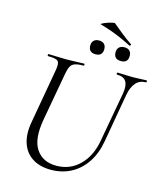

<svg xmlns="http://www.w3.org/2000/svg" viewBox="-131 -993 938 1102"><g transform="rotate(15 338.5 -441.5)"><path d="M563 -517.8Q571.2 -566 556.2 -589.5Q541.2 -613 502.4 -613Q498.6 -613 498.8 -619Q499 -625 502.4 -625Q523 -625 544.5 -623.5Q566 -622 591.6 -622Q614.2 -622 635.7 -623.5Q657.2 -625 673.6 -625Q677.6 -625 677.4 -619Q677.2 -613 673.6 -613Q636.8 -613 614.5 -587.6Q592.2 -562.2 583.2 -514L532.6 -224.8Q519.2 -148.8 483.1 -95.6Q447 -42.4 393.8 -14.6Q340.6 13.2 275.4 13.2Q209.2 13.2 164.9 -15.6Q120.6 -44.4 103.2 -96.9Q85.8 -149.4 98.4 -221L155.6 -545.4Q163.6 -588.6 151.6 -600.8Q139.6 -613 91.8 -613Q88.6 -613 88.8 -619Q89 -625 91.6 -625Q114 -625 141 -623.5Q168 -622 196.6 -622Q229.2 -622 256.3 -623.5Q283.4 -625 303 -625Q306.6 -625 306.6 -619Q306.6 -613 303 -613Q270.2 -613 252.3 -606.8Q234.4 -600.6 226.1 -584.6Q217.8 -568.6 212.8 -539.6L161 -252.2Q140.4 -133.6 179.8 -75.5Q219.2 -17.4 299.4 -17.4Q381.2 -17.4 437.8 -73.5Q494.4 -129.6 510.6 -226.8ZM503.2 -693.6Q460.4 -693.6 460.4 -735Q460.4 -754.2 471.7 -764.9Q483 -775.6 503.1 -775.6Q523.2 -775.6 533.9 -764.9Q544.6 -754.2 544.6 -735Q544.6 -693.6 503.2 -693.6ZM352.2 -693.6Q310.2 -693.6 310.2 -735Q310.2 -754.2 321.5 -764.9Q332.8 -775.6 352.2 -775.6Q372.2 -775.6 382.9 -764.9Q393.6 -754.2 393.6 -735Q393.6 -693.6 352.2 -693.6ZM526.4 -792.6Q497.4 -807.6 468.7 -820.4Q440 -833.2 408.6 -844.6Q377.2 -856 339.2 -867Q333.4 -868.2 338.9 -871.7Q344.4 -875.2 355.4 -880Q366.4 -884.8 379 -888.6Q391.6 -892.4 401.8 -894.4Q412 -896.4 414.2 -895Q442.8 -871.4 470.2 -849.1Q497.6 -826.8 533.2 -802.4Q537 -801 533.8 -795.8Q530.6 -790.6 526.4 -792.6Z"/></g></svg>

Font: Cormorant Light
Style: Italic
Weight: 300
Italic angle: -10°
Designer: Christian Thalmann (Catharsis Fonts)
Foundry: Catharsis Fonts
Version: Version 4.000